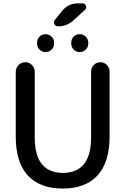

<svg xmlns="http://www.w3.org/2000/svg" viewBox="-20 -1095 733 1125"><path d="M397.5 -839.8V-844.7Q397.5 -866.2 411.6 -880.4Q425.8 -894.5 446.8 -894.5Q467.8 -894.5 482.4 -880.4Q497.1 -866.2 497.1 -844.7V-839.8Q497.1 -818.4 482.4 -804.2Q467.8 -790 446.8 -790Q425.8 -790 411.6 -804.7Q397.5 -819.3 397.5 -839.8ZM296.9 -844.7V-839.8Q296.9 -818.4 282.2 -804.2Q267.6 -790 246.6 -790Q225.6 -790 211.4 -804.7Q197.3 -819.3 197.3 -839.8V-844.7Q197.3 -866.2 211.4 -880.4Q225.6 -894.5 246.6 -894.5Q267.6 -894.5 282.2 -880.4Q296.9 -866.2 296.9 -844.7ZM320.3 -940.4Q305.7 -940.4 298.8 -953.6Q292 -966.8 301.8 -978.5L343.8 -1031.2Q379.9 -1075.2 436.5 -1075.2H462.9Q477.5 -1075.2 483.4 -1061Q489.3 -1046.9 477.5 -1037.1L407.2 -972.7Q369.1 -940.4 320.3 -940.4ZM72.3 -294.9V-673.8Q72.3 -697.3 88.9 -713.9Q105.5 -730.5 128.4 -730.5Q151.4 -730.5 167.5 -713.9Q183.6 -697.3 183.6 -673.8V-290Q183.6 -82 348.6 -82Q513.7 -82 513.7 -290V-675.8Q513.7 -698.2 529.8 -714.4Q545.9 -730.5 567.9 -730.5Q589.8 -730.5 606 -714.4Q622.1 -698.2 622.1 -675.8V-294.9Q622.1 -143.6 551.3 -66.9Q480.5 9.8 347.2 9.8Q213.9 9.8 143.1 -66.9Q72.3 -143.6 72.3 -294.9Z"/></svg>

Font: Rounded Mgen+ 2p medium
Style: Regular
Weight: 500
Designer: [Source Han Sans]
Ryoko NISHIZUKA  (kana & ideographs); Paul D. Hunt (Latin, Greek & Cyrillic); Wenlong ZHANG  (bopomofo
Version: Version 1.059.20150602